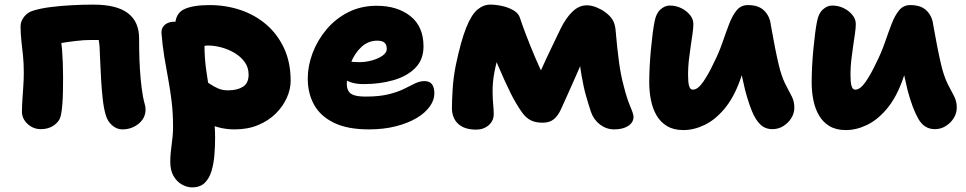

<svg xmlns="http://www.w3.org/2000/svg" viewBox="-20 -550 4180 831"><path d="M509 10Q486 10 466 -7Q446 -24 438 -51Q429 -81 424.5 -122.5Q420 -164 417.5 -207.5Q415 -251 413.5 -288Q412 -325 411 -346Q410 -362 407.5 -375Q405 -388 402 -398L432 -377H374Q343 -377 306 -372.5Q269 -368 234.5 -362Q200 -356 176 -349L224 -452Q244 -394 248.5 -337Q253 -280 253 -215Q253 -186 252.5 -156.5Q252 -127 250 -100Q248 -73 244 -53Q239 -26 215 -8.5Q191 9 157 9Q124 9 99.5 -13.5Q75 -36 75 -67Q75 -89 77 -118.5Q79 -148 81 -179Q83 -210 83 -235Q83 -276 79.5 -309.5Q76 -343 72.5 -373.5Q69 -404 69 -437Q69 -457 84 -477Q99 -497 124 -504Q156 -514 200 -519.5Q244 -525 292 -527.5Q340 -530 384 -530Q485 -530 533.5 -493Q582 -456 582 -385Q582 -366 582.5 -330Q583 -294 585.5 -252Q588 -210 593 -170Q598 -130 606 -101Q608 -95 609 -88.5Q610 -82 610 -76Q610 -39 580 -14.5Q550 10 509 10Z M996 10Q935 10 886 -13.5Q837 -37 808.5 -76Q780 -115 780 -161Q780 -180 795 -196Q810 -212 828 -212Q845 -212 860 -204Q875 -196 890.5 -185.5Q906 -175 924.5 -167Q943 -159 967 -159Q1007 -159 1031.5 -174.5Q1056 -190 1056 -227Q1056 -258 1039 -281.5Q1022 -305 995 -321Q968 -337 937.5 -345Q907 -353 880 -353Q870 -353 861 -350.5Q852 -348 832 -348Q810 -348 788 -360Q766 -372 752 -392.5Q738 -413 738 -437Q738 -491 776 -509.5Q814 -528 887 -528Q958 -528 1021.5 -506.5Q1085 -485 1133.5 -443Q1182 -401 1210 -340Q1238 -279 1238 -200Q1238 -164 1221.5 -127Q1205 -90 1174 -59Q1143 -28 1098 -9Q1053 10 996 10ZM811 261Q790 261 768 249Q746 237 731.5 212.5Q717 188 717 151Q717 127 719 109.5Q721 92 723 75.5Q725 59 727 41Q729 23 729 -2Q729 -59 723 -109.5Q717 -160 708 -208Q699 -256 691 -305Q683 -354 679 -406Q678 -421 684.5 -432Q691 -443 704 -449.5Q717 -456 734 -456Q767 -456 797 -442.5Q827 -429 846 -407Q865 -385 865 -358Q865 -301 872 -250Q879 -199 888 -151Q897 -103 904 -54.5Q911 -6 911 46Q911 83 908 120.5Q905 158 895.5 190Q886 222 866 241.5Q846 261 811 261Z M1576 10Q1484 10 1425.5 -18.5Q1367 -47 1339.5 -96.5Q1312 -146 1312 -210Q1312 -265 1333 -320.5Q1354 -376 1393 -422.5Q1432 -469 1487 -497Q1542 -525 1610 -525Q1700 -525 1756.5 -480Q1813 -435 1813 -349Q1813 -292 1777.5 -256Q1742 -220 1683 -203Q1624 -186 1554 -186Q1502 -186 1471.5 -207Q1441 -228 1441 -256Q1441 -271 1448 -278.5Q1455 -286 1471 -286Q1482 -286 1496.5 -283.5Q1511 -281 1535 -281Q1563 -281 1590 -288.5Q1617 -296 1635.5 -309Q1654 -322 1654 -338Q1654 -356 1644.5 -365Q1635 -374 1613 -374Q1574 -374 1544.5 -347Q1515 -320 1498 -277Q1481 -234 1481 -187Q1481 -168 1488.5 -155.5Q1496 -143 1514 -137.5Q1532 -132 1563 -132Q1622 -132 1662 -142Q1702 -152 1729 -165.5Q1756 -179 1776.5 -189Q1797 -199 1817 -199Q1839 -199 1849.5 -185.5Q1860 -172 1860 -145Q1860 -117 1840 -89Q1820 -61 1783 -39Q1746 -17 1693.5 -3.5Q1641 10 1576 10Z M2041 11Q1990 11 1963 -14Q1936 -39 1936 -83Q1936 -110 1939 -162Q1942 -214 1953 -269Q1975 -373 1997.5 -429.5Q2020 -486 2046 -508Q2072 -530 2102 -530Q2126 -530 2153.5 -524Q2181 -518 2203 -505Q2225 -492 2231 -471Q2240 -443 2257 -398.5Q2274 -354 2294.5 -305.5Q2315 -257 2335.5 -216Q2356 -175 2372 -154L2277 -143Q2300 -198 2321.5 -246Q2343 -294 2364.5 -338.5Q2386 -383 2406 -425Q2429 -472 2457.5 -499.5Q2486 -527 2520 -527Q2540 -527 2562 -518Q2584 -509 2597 -499Q2620 -483 2631.5 -464Q2643 -445 2645 -413Q2651 -341 2659 -282.5Q2667 -224 2679 -180Q2693 -124 2707.5 -90Q2722 -56 2722 -45Q2722 -20 2699 -5Q2676 10 2638 10Q2605 10 2577.5 -10.5Q2550 -31 2538 -65Q2528 -95 2517 -133Q2506 -171 2497 -223.5Q2488 -276 2482 -348L2533 -361Q2518 -326 2501.5 -287.5Q2485 -249 2468 -211Q2451 -173 2435.5 -138Q2420 -103 2407 -75Q2395 -49 2377 -34Q2359 -19 2329 -19Q2297 -19 2277 -29.5Q2257 -40 2242 -60Q2227 -80 2211 -108Q2203 -121 2190 -147Q2177 -173 2162.5 -205Q2148 -237 2134.5 -269Q2121 -301 2112.5 -327.5Q2104 -354 2103 -368L2164 -369Q2153 -354 2141 -319Q2129 -284 2120.5 -241Q2112 -198 2112 -157Q2112 -125 2114.5 -98.5Q2117 -72 2117 -57Q2117 -27 2095 -8Q2073 11 2041 11Z M2938 13Q2896 13 2867.5 -4Q2839 -21 2822 -50Q2805 -79 2797.5 -116Q2790 -153 2790 -193Q2790 -227 2792 -264.5Q2794 -302 2797.5 -338.5Q2801 -375 2805 -406Q2809 -437 2813 -456Q2819 -491 2838 -508.5Q2857 -526 2879 -526Q2906 -526 2929 -514.5Q2952 -503 2966.5 -485Q2981 -467 2981 -446Q2981 -430 2977.5 -405Q2974 -380 2969.5 -350.5Q2965 -321 2961.5 -290Q2958 -259 2958 -229Q2958 -214 2959 -198.5Q2960 -183 2964.5 -172.5Q2969 -162 2979 -162Q3000 -162 3023 -195Q3046 -228 3068 -275Q3091 -320 3106.5 -365Q3122 -410 3136 -446.5Q3150 -483 3168.5 -505.5Q3187 -528 3217 -528Q3264 -528 3288 -503.5Q3312 -479 3316 -443Q3321 -417 3328 -378Q3335 -339 3343 -302.5Q3351 -266 3356 -248Q3368 -206 3382.5 -179.5Q3397 -153 3407.5 -131.5Q3418 -110 3418 -84Q3418 -60 3405 -39Q3392 -18 3370.5 -4.5Q3349 9 3323 9Q3292 9 3271 -11Q3250 -31 3234.5 -69Q3219 -107 3205 -160Q3196 -198 3188 -235Q3180 -272 3173.5 -307Q3167 -342 3162 -373L3244 -389Q3240 -376 3231.5 -347.5Q3223 -319 3210 -281Q3197 -243 3182 -200Q3155 -126 3115 -78.5Q3075 -31 3029 -9Q2983 13 2938 13Z M3641 13Q3599 13 3570.5 -4Q3542 -21 3525 -50Q3508 -79 3500.5 -116Q3493 -153 3493 -193Q3493 -227 3495 -264.5Q3497 -302 3500.5 -338.5Q3504 -375 3508 -406Q3512 -437 3516 -456Q3522 -491 3541 -508.5Q3560 -526 3582 -526Q3609 -526 3632 -514.5Q3655 -503 3669.5 -485Q3684 -467 3684 -446Q3684 -430 3680.5 -405Q3677 -380 3672.5 -350.5Q3668 -321 3664.5 -290Q3661 -259 3661 -229Q3661 -214 3662 -198.5Q3663 -183 3667.5 -172.5Q3672 -162 3682 -162Q3703 -162 3726 -195Q3749 -228 3771 -275Q3794 -320 3809.5 -365Q3825 -410 3839 -446.5Q3853 -483 3871.5 -505.5Q3890 -528 3920 -528Q3967 -528 3991 -503.5Q4015 -479 4019 -443Q4024 -417 4031 -378Q4038 -339 4046 -302.5Q4054 -266 4059 -248Q4071 -206 4085.5 -179.5Q4100 -153 4110.5 -131.5Q4121 -110 4121 -84Q4121 -60 4108 -39Q4095 -18 4073.5 -4.5Q4052 9 4026 9Q3980 9 3954.5 -36Q3929 -81 3908 -160Q3899 -198 3891 -235Q3883 -272 3876.5 -307Q3870 -342 3865 -373L3947 -389Q3942 -369 3925 -316.5Q3908 -264 3885 -200Q3858 -126 3818 -78.5Q3778 -31 3732 -9Q3686 13 3641 13Z"/></svg>

Font: Shantell Sans ExtraBold
Style: Regular
Weight: 800
Designer: Stephen Nixon, Anya Danilova, Shantell Martin
Foundry: Arrow Type
Version: Version 1.011;[c5ecc13dd]